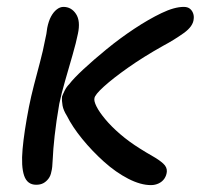

<svg xmlns="http://www.w3.org/2000/svg" viewBox="-20 -526 582 557"><path d="M418 11Q388 11 352 -7.5Q316 -26 281.5 -57Q247 -88 218.5 -123Q190 -158 174 -190Q164 -206 161.5 -219.5Q159 -233 160 -246Q163 -254 168 -264Q173 -274 181 -282Q193 -298 222 -325Q251 -352 289.5 -383.5Q328 -415 369.5 -442.5Q411 -470 448.5 -488Q486 -506 513 -506Q524 -506 530.5 -501Q537 -496 540 -488Q543 -480 542 -472Q541 -450 513 -430Q485 -410 453 -393Q396 -361 352 -330Q308 -299 281.5 -275Q255 -251 254 -241Q252 -233 260 -217Q268 -201 285.5 -180Q303 -159 328.5 -137Q354 -115 386 -95Q405 -83 423.5 -72.5Q442 -62 453.5 -51.5Q465 -41 464 -28Q463 -17 457 -8Q451 1 440.5 6Q430 11 418 11ZM85 10Q59 10 50 -16.5Q41 -43 45.5 -93.5Q50 -144 64 -216Q70 -246 78.5 -279Q87 -312 96 -345.5Q105 -379 111 -411Q113 -419 114.5 -427.5Q116 -436 117 -445Q121 -465 128 -478Q135 -491 144.5 -498.5Q154 -506 164 -506Q187 -506 200.5 -485.5Q214 -465 206 -428Q201 -403 190.5 -366.5Q180 -330 169 -292Q158 -254 152 -225Q143 -173 138.5 -132Q134 -91 133 -64.5Q132 -38 129 -28Q127 -16 120.5 -7.5Q114 1 105.5 5.5Q97 10 85 10Z"/></svg>

Font: Shantell Sans
Style: Italic
Weight: 400
Italic angle: -11°
Designer: Stephen Nixon, Anya Danilova, Shantell Martin
Foundry: Arrow Type
Version: Version 1.011;[c5ecc13dd]